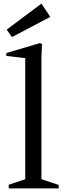

<svg xmlns="http://www.w3.org/2000/svg" viewBox="-20 -1037 358 1057"><path d="M28 -20 136 -56 119 -32V-735L137 -715L15 -729V-745L201 -800L211 -794L208 -718V-32L192 -56L303 -19V0H28ZM17 -874 208 -1017 257 -944 46 -833Z"/></svg>

Font: Wittgenstein
Style: Regular
Weight: 400
Designer: Jörg Drees
Foundry: Jörg Drees
Version: Version 1.003;Glyphs 3.1.2 (3151)